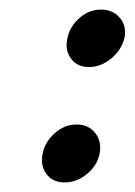

<svg xmlns="http://www.w3.org/2000/svg" viewBox="-20 -465 281 401"><path d="M188 -144Q193 -169 179 -187Q165 -205 140 -205Q115 -205 94.5 -187Q74 -169 69 -144Q64 -119 77 -101.5Q90 -84 115 -84Q140 -84 161.5 -101.5Q183 -119 188 -144ZM240 -386Q245 -410 230.5 -427.5Q216 -445 191 -445Q166 -445 146 -427.5Q126 -410 121 -386Q115 -361 128 -343Q141 -325 166 -325Q191 -325 212.5 -343Q234 -361 240 -386Z"/></svg>

Font: Advent Pro
Style: Italic
Weight: 400
Italic angle: -12°
Designer: VivaRado, Andreas Kalpakidis
Foundry: VivaRado, Andreas Kalpakidis
Version: Version 3.000